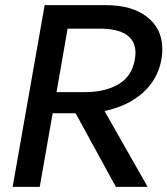

<svg xmlns="http://www.w3.org/2000/svg" viewBox="-20 -724 649 744"><path d="M134 0 184 -285H273L429 0H552L385 -294Q474 -312 533 -364Q592 -416 606 -496Q609 -516 609 -534Q609 -612 550.5 -658Q492 -704 391 -704H153L29 0ZM242 -613H365Q505 -613 505 -519Q505 -507 502 -492Q491 -428 439 -397.5Q387 -367 308 -367H199Z"/></svg>

Font: Geom
Style: Italic
Weight: 400
Italic angle: -10°
Version: Version 1.102